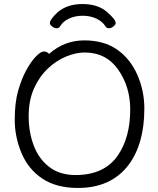

<svg xmlns="http://www.w3.org/2000/svg" viewBox="-20 -913 785 951"><path d="M227 -798Q227 -816 264 -851Q312 -893 388 -893Q464 -893 508.5 -855Q553 -817 553 -799Q553 -791 542 -782Q531 -773 519.5 -773Q508 -773 502 -783Q488 -806 458 -820.5Q428 -835 389.5 -835Q351 -835 321 -820.5Q291 -806 278 -783Q272 -773 260.5 -773Q249 -773 238 -782Q227 -791 227 -798ZM223 -646Q299 -713 397 -713Q495 -713 560 -667.5Q625 -622 660 -543Q695 -464 695 -375Q695 -200 616 -95Q529 18 366 18Q259 18 189.5 -28.5Q120 -75 86.5 -155Q53 -235 53 -319.5Q53 -404 69.5 -462.5Q86 -521 110 -565Q134 -609 158 -633.5Q182 -658 197.5 -658Q213 -658 223 -646ZM354 -46Q498 -46 565 -145Q625 -234 625 -371Q625 -483 565.5 -568Q506 -653 399 -653Q356 -653 307.5 -633Q259 -613 217 -573.5Q175 -534 148.5 -475Q122 -416 122 -337.5Q122 -259 147 -192.5Q172 -126 224 -86Q276 -46 354 -46Z"/></svg>

Font: ToneOZ-Pinyin-WenKai-Regular
Style: Regular
Weight: 400
Designer: Fontworks Inc.
Foundry: ToneOZ
Version: Version 0.240331